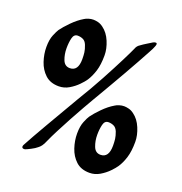

<svg xmlns="http://www.w3.org/2000/svg" viewBox="-118 -740 797 842"><g transform="rotate(20 281.0 -318.5)"><path d="M132.8 -310.5Q93.3 -310.5 69.3 -332.8Q45.4 -355 34.4 -388.2Q23.4 -421.4 23.4 -454.1Q23.4 -488.8 32.7 -511Q42 -533.2 47.9 -542Q60.5 -559.6 85.4 -585Q110.4 -610.4 136.2 -625.5Q143.6 -630.4 154.8 -633.8Q166 -637.2 177.2 -637.2Q186 -637.2 198.5 -634.3Q210.9 -631.3 223.1 -622.1Q248 -604 262 -570.6Q275.9 -537.1 275.9 -506.8Q275.9 -462.9 266.6 -433.3Q257.3 -403.8 243.2 -382.3Q235.4 -370.6 219 -353.8Q202.6 -336.9 180.4 -323.7Q158.2 -310.5 132.8 -310.5ZM84 0Q74.2 0 74.2 -8.8Q74.2 -12.7 77.1 -17.6Q99.6 -59.6 140.1 -129.4Q180.7 -199.2 231.4 -286.1Q270.5 -350.1 303.5 -411.1Q336.4 -472.2 359.1 -517.3Q381.8 -562.5 388.7 -578.6Q394 -593.3 405.3 -600.1Q418.5 -609.9 432.4 -618.2Q446.3 -626.5 456.1 -632.8Q462.4 -636.2 467.8 -636.2Q473.6 -636.2 473.6 -630.4Q473.6 -627 472.4 -624Q471.2 -621.1 469.7 -617.2Q467.8 -610.8 455.3 -587.9Q442.9 -564.9 424.8 -532.2Q406.7 -499.5 386.2 -463.6Q365.7 -427.7 346.4 -394.5Q327.1 -361.3 313 -337.2Q298.8 -313 293.9 -304.7Q284.7 -289.1 267.6 -259Q250.5 -229 231.2 -193.4Q211.9 -157.7 194.8 -124.5Q177.7 -91.3 168 -69.3Q160.6 -51.3 153.8 -42.5Q147 -33.7 140.6 -29.3Q130.4 -20.5 113.8 -12Q97.2 -3.4 90.3 -1Q88.4 0 84 0ZM151.4 -401.9Q189.9 -401.9 189.9 -457.5Q189.9 -474.6 188.2 -488.5Q186.5 -502.4 179.2 -521Q172.9 -537.1 161.1 -542.5Q149.4 -547.9 136.2 -547.9Q118.7 -547.9 113.5 -526.9Q108.4 -505.9 108.4 -479.5Q108.4 -450.7 117.9 -426.3Q127.4 -401.9 151.4 -401.9ZM389.2 0Q349.6 0 325.7 -22.2Q301.8 -44.4 290.8 -77.6Q279.8 -110.8 279.8 -143.6Q279.8 -178.2 289.1 -200.4Q298.3 -222.7 304.2 -231Q316.9 -249 341.8 -274.4Q366.7 -299.8 392.6 -314.9Q399.9 -319.8 411.1 -323.2Q422.4 -326.7 433.6 -326.7Q442.4 -326.7 454.8 -323.7Q467.3 -320.8 479.5 -311.5Q504.4 -293.5 518.3 -260Q532.2 -226.6 532.2 -196.3Q532.2 -152.3 522.9 -122.6Q513.7 -92.8 499.5 -71.8Q491.7 -60.1 475.3 -43.2Q459 -26.4 436.8 -13.2Q414.6 0 389.2 0ZM407.7 -90.8Q446.3 -90.8 446.3 -147Q446.3 -164.1 444.6 -178Q442.9 -191.9 436 -210.4Q429.2 -226.6 417.5 -231.9Q405.8 -237.3 392.6 -237.3Q375 -237.3 369.9 -216.1Q364.7 -194.8 364.7 -168.9Q364.7 -140.1 374.3 -115.5Q383.8 -90.8 407.7 -90.8Z"/></g></svg>

Font: David Libre
Style: Bold
Weight: 700
Designer: Ismar David, J. Victor Gaultney, Annie Olsen and Meir Sadan
Foundry: Monotype Imaging Inc. & SIL International
Version: Version 1.100; ttfautohint (v1.8.4.7-5d5b)